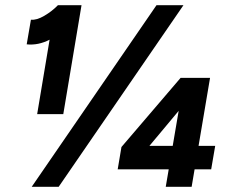

<svg xmlns="http://www.w3.org/2000/svg" viewBox="-20 -720 886 740"><path d="M183.9 -643.2 203.6 -700H294.2L223.9 -280H123.2ZM203.3 -700 263.6 -634.9Q215.9 -590.1 171.7 -567.3Q127.5 -544.4 82.9 -549.1L99.2 -644.1Q121.1 -641.6 150.9 -659.2Q180.7 -676.7 203.3 -700ZM583.2 -700H687.1L206.1 0H102.2ZM448.1 -153.4 676.2 -420 725.8 -361.2 520 -114.8ZM448.1 -153.4 504.9 -157.7H809.4L793.9 -67.3H433.6ZM680.9 -364.9 676.2 -420H789.6L718.6 0H618.8Z"/></svg>

Font: Oak Sans Light Italic
Style: Regular
Weight: 400
Italic angle: -9.5°
Foundry: Erik Kennedy, Walven
Version: Version 1.000;Glyphs 3.1.2 (3151)